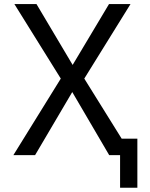

<svg xmlns="http://www.w3.org/2000/svg" viewBox="-20 -752 728 933"><path d="M333 -436.5 509.8 -732.4H614.3L389.6 -370.1L571.3 -78.1H647.5V160.2H563.5V2H552.7H510.7L331.1 -304.7L150.4 2H44.9L275.4 -370.1L49.8 -732.4H157.2Z"/></svg>

Font: irohakakuC Regular
Style: Regular
Weight: 400
Designer: [Source Han Sans]
Ryoko NISHIZUKA Ë•øÂ°öÊ∂ºÂ≠ê (kana & ideographs); Paul D. Hunt (Latin, Greek & Cyrillic); Wenlong ZHAN
Version: Version 1.001.20160904